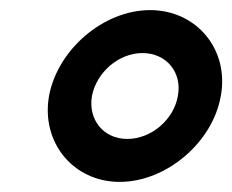

<svg xmlns="http://www.w3.org/2000/svg" viewBox="-20 -752 460 380"><path d="M217 -392C309 -392 401 -470 417 -562C434 -654 369 -732 277 -732C185 -732 94 -654 77 -562C61 -470 125 -392 217 -392ZM162 -562C171 -609 215 -647 262 -647C309 -647 341 -609 332 -562C324 -515 279 -477 232 -477C185 -477 154 -515 162 -562Z"/></svg>

Font: Uncut Sans Medium
Style: Italic
Weight: 500
Italic angle: -10°
Designer: Kasper Nordkvist
Foundry: Uncut Type
Version: Version 1.111;FEAKit 1.0